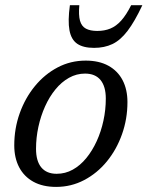

<svg xmlns="http://www.w3.org/2000/svg" viewBox="-20 -724 579 754"><path d="M316.5 -486Q369 -486 405.8 -465.8Q442.5 -445.5 461.5 -409Q480.5 -372.5 480.5 -323Q480.5 -257 459.2 -197Q438 -137 399.8 -90.2Q361.5 -43.5 310.5 -16.8Q259.5 10 200.5 10Q148 10 111.2 -10.2Q74.5 -30.5 55.2 -67.2Q36 -104 36 -153Q36 -219.5 57.5 -279.5Q79 -339.5 117.2 -386Q155.5 -432.5 206.2 -459.2Q257 -486 316.5 -486ZM202.5 -41.5Q236.5 -41.5 265.8 -57.8Q295 -74 318.8 -103Q342.5 -132 359.8 -169.8Q377 -207.5 386.2 -250.2Q395.5 -293 395.5 -337Q395.5 -384.5 374.8 -409.8Q354 -435 314 -435Q280.5 -435 251 -418.5Q221.5 -402 197.8 -373Q174 -344 157 -306.2Q140 -268.5 130.8 -226Q121.5 -183.5 121.5 -139.5Q121.5 -91.5 142.2 -66.5Q163 -41.5 202.5 -41.5ZM362 -602.5Q390.5 -602.5 413.2 -611.8Q436 -621 456 -643.2Q476 -665.5 495 -703.5H539Q509 -639.5 481 -602.8Q453 -566 421.5 -551Q390 -536 349.5 -536Q307 -536 283.2 -552.2Q259.5 -568.5 252.8 -605.2Q246 -642 254.5 -703.5H291.5Q288 -664.5 294.2 -642.5Q300.5 -620.5 317.5 -611.5Q334.5 -602.5 362 -602.5Z"/></svg>

Font: Newsreader 11pt
Style: Italic
Weight: 400
Italic angle: -17°
Version: Version 1.003